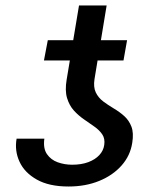

<svg xmlns="http://www.w3.org/2000/svg" viewBox="-20 -676 583 706"><path d="M363.3 -143.1Q366.7 -166 356 -181.9Q345.2 -197.8 327.1 -210.4Q309.1 -223.1 288.8 -237.1Q268.6 -251 251.7 -269.5Q234.9 -288.1 226.6 -315.4Q218.3 -342.8 225.1 -383.3L270.5 -655.8H372.1L327.6 -385.7Q322.8 -355.5 332.3 -335.9Q341.8 -316.4 359.6 -303Q377.4 -289.6 398.2 -277.3Q418.9 -265.1 436.5 -249.5Q454.1 -233.9 463.1 -210.7Q472.2 -187.5 466.3 -150.9Q459 -103.5 427 -67.4Q395 -31.2 344.7 -10.7Q294.4 9.8 231.9 9.8Q160.6 9.8 115.5 -15.6Q70.3 -41 51.8 -81.3Q33.2 -121.6 41 -166H143.1Q138.2 -130.4 152.6 -109.4Q167 -88.4 192.1 -79.3Q217.3 -70.3 245.1 -70.3Q279.3 -70.3 304.7 -79.8Q330.1 -89.4 345.2 -105.7Q360.4 -122.1 363.3 -143.1ZM447.3 -528.3 434.1 -453.6H141.6L155.8 -528.3Z"/></svg>

Font: Inter Variable
Style: Italic
Weight: 400
Italic angle: -9.39999°
Designer: Rasmus Andersson
Foundry: rsms
Version: Version 4.001;git-9221beed3